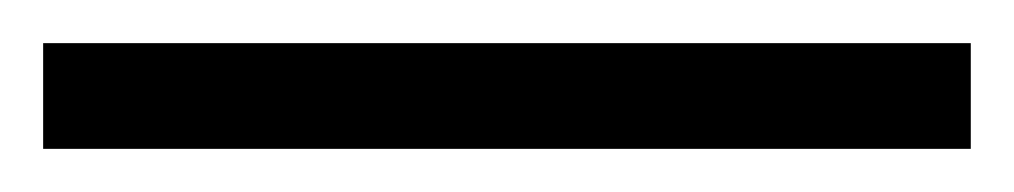

<svg xmlns="http://www.w3.org/2000/svg" viewBox="-24 63 470 89"><path d="M-4 132V83H426V132Z"/></svg>

Font: Noto Serif Hebrew SemiCondensed Light
Style: Regular
Weight: 300
Width: 4
Designer: Monotype Design Team
Foundry: Monotype Imaging Inc.
Version: Version 2.004; ttfautohint (v1.8.4.7-5d5b)